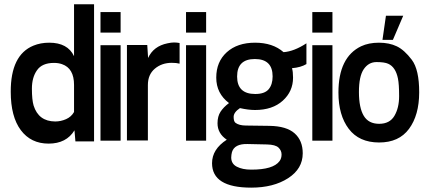

<svg xmlns="http://www.w3.org/2000/svg" viewBox="-20 -652 1967 890"><path d="M208 -454.1Q293.9 -454.1 323.2 -391.6V-632.3H416V3.4H329.6L325.2 -47.9Q287.6 13.7 205.3 13.7Q123 13.7 76.4 -48.8Q29.8 -111.3 29.8 -226.6Q29.3 -397 134.8 -440.4Q168 -454.1 208 -454.1ZM323.2 -132.8V-258.3Q323.2 -335.4 267.6 -354.5Q251 -360.4 230.5 -360.4Q174.8 -360.4 151.4 -326.2Q127.9 -293 127.9 -241.2Q127.9 -189.5 135.7 -163.1Q158.7 -89.4 235.8 -88.9Q261.7 -88.9 286.1 -99.6Q310.5 -110.4 323.2 -132.8Z M539.1 -501H445.8V-596.2H539.1ZM539.1 0H445.8V-442.4H539.1Z M756.3 -451.2Q773.9 -455.1 786.6 -455.1Q799.3 -455.1 812.5 -452.6V-356.9Q797.9 -360.8 776.4 -360.8Q730 -360.8 697.8 -333.7Q665.5 -306.6 665.5 -257.8V-1H568.4V-443.4H662.6L666.5 -383.3Q691.4 -438 756.3 -451.2Z M935.5 -501H842.3V-596.2H935.5ZM935.5 0H842.3V-442.4H935.5Z M1294.4 -410.2Q1342.8 -413.6 1400.4 -451.2V-355Q1374.5 -339.4 1333.5 -335.9Q1338.4 -320.3 1338.4 -292Q1338.4 -228.5 1290.8 -185.3Q1243.2 -142.1 1162.1 -142.1Q1131.3 -142.1 1092.3 -150.9Q1063 -131.3 1063 -110.1Q1063 -88.9 1071.8 -82.5Q1088.4 -70.3 1119.4 -70.1Q1150.4 -69.8 1229.2 -68.6Q1308.1 -67.4 1345.7 -33.9Q1383.3 -0.5 1383.3 58.6Q1383.3 130.4 1315.4 174.1Q1247.6 217.8 1144.5 217.8Q962.9 217.8 962.9 104.5Q962.9 39.6 1031.2 -4.4Q988.3 -33.2 988.3 -80.6Q988.3 -112.8 1002.2 -134Q1016.1 -155.3 1041.5 -174.3Q982.4 -218.8 982.4 -292.2Q982.4 -365.7 1031.2 -409.9Q1080.1 -454.1 1162.4 -454.1Q1244.6 -454.1 1294.4 -410.2ZM1243.7 -297.9Q1243.7 -378.4 1161.4 -378.4Q1079.1 -378.4 1079.1 -297.4Q1079.1 -216.3 1163.1 -216.3Q1206.5 -216.3 1225.1 -238Q1243.7 -259.8 1243.7 -297.9ZM1143.6 134.3Q1246.6 134.8 1275.9 94.7Q1285.2 82 1285.2 64Q1285.2 45.9 1271 32.2Q1256.8 18.6 1217.8 17.6L1127 15.6Q1066.9 14.2 1055.2 53.2Q1052.2 64.5 1051.8 78.1Q1051.8 107.4 1077.9 120.8Q1104 134.3 1143.6 134.3Z M1521 -501H1427.7V-596.2H1521ZM1521 0H1427.7V-442.4H1521Z M1849.1 -579.1 1801.3 -467.3H1752.9L1769 -579.1ZM1548.8 -223.1Q1548.8 -386.7 1653.8 -437.5Q1689 -454.1 1736.6 -454.1Q1784.2 -454.1 1819.3 -437.3Q1854.5 -420.4 1888.9 -374.8Q1923.3 -329.1 1923.1 -223.6Q1922.9 -118.2 1876 -54.7Q1829.1 8.8 1736.8 8.5Q1644.5 8.3 1596.7 -54.7Q1548.8 -117.7 1548.8 -223.1ZM1737.5 -78.1Q1786.6 -78.1 1808.3 -115Q1830.1 -151.9 1830.1 -206.5Q1830.1 -261.2 1824.7 -287.8Q1819.3 -314.5 1808.1 -331.5Q1796.9 -348.6 1779.5 -356.4Q1762.2 -364.3 1725.3 -364.3Q1688.5 -364.3 1666 -331.1Q1643.6 -297.9 1643.8 -224.9Q1644 -151.9 1666.3 -115Q1688.5 -78.1 1737.5 -78.1Z"/></svg>

Font: Keraleeyam
Style: Regular
Weight: 400
Designer: Hussain K. H.
Foundry: Swathanthra Malayalam Computing(SMC) http://smc.org.in
Version: Version 3.0.0+20221109